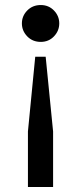

<svg xmlns="http://www.w3.org/2000/svg" viewBox="-20 -543 320 763"><path d="M91 200V-20.5L120 -317.5H161.5L191 -20.5V200ZM142 -376.5Q109.5 -376.5 88.2 -398.5Q67 -420.5 67 -450Q67 -479.5 88.2 -501.2Q109.5 -523 142 -523Q173.5 -523 194.5 -501.2Q215.5 -479.5 215.5 -450Q215.5 -420.5 194.5 -398.5Q173.5 -376.5 142 -376.5Z"/></svg>

Font: Overpass Medium
Style: Regular
Weight: 500
Designer: Delve Withrington, Dave Bailey, Thomas Jockin
Foundry: Delve Fonts LLC
Version: Version 4.000